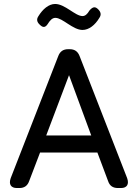

<svg xmlns="http://www.w3.org/2000/svg" viewBox="-20 -948 695 968"><path d="M65 0H78C103 0 119 -12 127 -35L182 -179H471L525 -35C533 -11 549 0 575 0H590C620 0 632 -19 621 -50L381 -666C372 -689 356 -700 331 -700H324C299 -700 283 -689 274 -666L34 -50C23 -19 35 0 65 0ZM174 -867C163 -851 166 -837 180 -824C195 -809 207 -807 220 -826C231 -844 243 -858 259 -858C296 -858 347 -797 396 -797C428 -797 459 -821 481 -858C492 -874 488 -888 475 -901C461 -915 449 -916 431 -895C420 -876 409 -867 396 -867C359 -867 308 -928 258 -928C225 -928 195 -901 174 -867ZM213 -265 328 -569 440 -265Z"/></svg>

Font: 寒蝉半圆体
Style: Regular
Weight: 400
Designer: Yoshimichi Ohira & Warren
Foundry: ChillType
Version: Version 1.800;Glyphs 3.1.1 (3135)